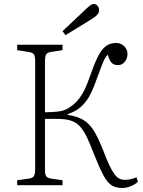

<svg xmlns="http://www.w3.org/2000/svg" viewBox="-20 -927 715 961"><path d="M593 14Q561 14 539.5 1Q518 -12 498 -49Q478 -86 449 -159Q430 -209 414 -242Q398 -275 379.5 -295Q361 -315 334 -323.5Q307 -332 266 -332H205V-80Q205 -55 211 -45.5Q217 -36 236 -33L293 -25V0H66V-25L125 -33Q144 -36 150 -46Q156 -56 156 -84V-620Q156 -646 149.5 -655Q143 -664 123 -667L66 -676V-703H293V-676L234 -667Q216 -664 210.5 -653.5Q205 -643 205 -616V-365Q242 -366 263.5 -368Q285 -370 298 -374.5Q311 -379 323 -386Q344 -399 361 -416Q378 -433 395 -462.5Q412 -492 430 -545Q451 -605 469 -641.5Q487 -678 508.5 -695Q530 -712 561 -712Q577 -712 590 -704.5Q603 -697 610.5 -684.5Q618 -672 618 -656Q618 -641 611.5 -628.5Q605 -616 594.5 -608.5Q584 -601 570 -601Q550 -601 538.5 -613Q527 -625 520 -653Q512 -647 504.5 -633.5Q497 -620 487 -593Q477 -566 459 -518Q444 -475 426 -443.5Q408 -412 383 -390.5Q358 -369 319 -356V-352Q365 -345 395 -328Q425 -311 447.5 -276Q470 -241 495 -178Q512 -133 525.5 -104Q539 -75 551 -58Q563 -41 575.5 -34Q588 -27 604 -27Q624 -27 638.5 -31Q653 -35 663 -40L670 -17Q657 -4 634.5 5Q612 14 593 14ZM308 -751 293 -771 415 -886Q428 -898 435 -902.5Q442 -907 450 -907Q461 -907 468.5 -897.5Q476 -888 476 -876Q476 -864 468 -854.5Q460 -845 443 -834Z"/></svg>

Font: Literata 18pt ExtraLight
Style: Regular
Weight: 250
Designer: Latin by Veronika Burian and Jose Scaglione. Greek by Irene Vlachou. Cyrillic by Vera Evstafieva.
Foundry: TypeTogether
Version: Version 3.103;gftools[0.9.29]